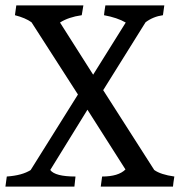

<svg xmlns="http://www.w3.org/2000/svg" viewBox="-45 -687 662 707"><path d="M262 -667 256 -631Q207 -624 176 -604L298 -412L418 -604Q387 -622 338 -631Q339 -643 343 -667H560L555 -631Q519 -626 491 -605L335 -355L523 -61Q547 -44 597 -37Q593 -13 592 0H326Q330 -27 331 -37Q391 -37 417 -63L277 -283L140 -61Q158 -37 233 -37L229 0H-25Q-21 -27 -20 -37Q37 -41 68 -61L242 -339L71 -605Q49 -621 10 -631L15 -667Z"/></svg>

Font: Caladea
Style: Regular
Weight: 400
Designer: Carolina Giovagnoli and Andres Torresi
Foundry: Carolina Giovagnoli and Andres Torresi
Version: Version 1.002